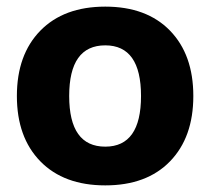

<svg xmlns="http://www.w3.org/2000/svg" viewBox="-20 -550 635 580"><path d="M102 -457.5Q173 -530 298 -530Q423 -530 493.5 -457.5Q564 -385 564 -260Q564 -135 493.5 -62.5Q423 10 298 10Q173 10 102 -62.5Q31 -135 31 -260Q31 -385 102 -457.5ZM298 -107Q406 -107 406 -260Q406 -413 298 -413Q189 -413 189 -260Q189 -107 298 -107Z"/></svg>

Font: Mplus 1p ExtraBold
Style: Regular
Weight: 800
Version: Version 1.061